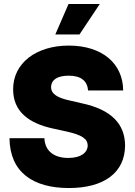

<svg xmlns="http://www.w3.org/2000/svg" viewBox="-20 -949 686 978"><path d="M428.7 -488.3H607.4C606.4 -626 500 -716.8 330.1 -716.8C164.1 -716.8 45.9 -627 46.9 -493.2C46.9 -383.8 123 -322.3 247.1 -294.9L318.4 -279.3C397.5 -261.7 425.8 -242.2 426.8 -208C425.8 -170.9 391.6 -144.5 328.1 -144.5C254.9 -144.5 209 -179.7 206.1 -245.1H28.3C30.3 -71.3 148.4 8.8 331.1 8.8C509.8 8.8 616.2 -69.3 617.2 -208C616.2 -316.4 548.8 -390.6 396.5 -422.9L337.9 -436.5C272.5 -450.2 239.3 -470.7 240.2 -506.8C241.2 -540 268.6 -563.5 330.1 -563.5C393.6 -563.5 424.8 -536.1 428.7 -488.3ZM261.7 -773.4H384.8L488.3 -928.7H329.1Z"/></svg>

Font: Pretendard Black
Style: Regular
Weight: 900
Designer: Base glyphs from Inter by Rasmus Andersson; Hangeul glyphs from Noto Sans CJK(Source Han Sans) by Jang Soo-young and Kan
Foundry: Kil Hyung-jin
Version: Version 1.309;Glyphs 3.2 (3225)